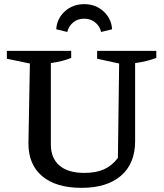

<svg xmlns="http://www.w3.org/2000/svg" viewBox="-20 -895 788 925"><path d="M373 10Q250 10 183.5 -46Q117 -102 117 -204L124 -589L13 -612V-650H323V-616Q304 -608 280.5 -602Q257 -596 225 -591V-199Q225 -133 266.5 -97.5Q308 -62 386 -62Q442 -62 480.5 -79Q519 -96 548 -134L554 -589L448 -612V-650H733V-616Q689 -599 631 -591V-215Q631 -107 563 -48.5Q495 10 373 10ZM386 -875Q441 -875 479 -840Q517 -805 520 -754L467 -741Q461 -769 438.5 -787Q416 -805 386 -805Q354 -805 332.5 -787Q311 -769 304 -741L251 -754Q254 -805 292 -840Q330 -875 386 -875Z"/></svg>

Font: Piazzolla SC Medium
Style: Regular
Weight: 500
Designer: Juan Pablo del Peral
Foundry: Huerta Tipografica
Version: Version 1.330